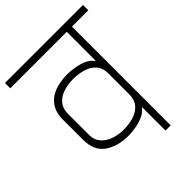

<svg xmlns="http://www.w3.org/2000/svg" viewBox="-269 -968 1096 1096"><g transform="rotate(-45 279.0 -420.0)"><path d="M462 0H420Q420 -41 420 -94Q420 -147 420 -187H416Q401 -165 371.5 -152Q342 -139 309 -133.5Q276 -128 251 -128Q163 -128 106.5 -168Q50 -208 50 -295V-457Q50 -516 76 -553Q102 -590 147.5 -607Q193 -624 251 -624Q276 -624 309 -618.5Q342 -613 371.5 -600.5Q401 -588 416 -565H420V-797Q393 -797 347 -797Q301 -797 246.5 -797Q192 -797 137.5 -797Q83 -797 37 -797Q-9 -797 -36 -797V-840H594V-797H462ZM94 -292Q94 -251 116.5 -224.5Q139 -198 176 -185Q213 -172 256 -172Q300 -172 337.5 -184Q375 -196 397.5 -222.5Q420 -249 420 -292V-462Q420 -505 397.5 -531Q375 -557 337.5 -569Q300 -581 256 -581Q213 -581 176 -569Q139 -557 116.5 -530.5Q94 -504 94 -462Z"/></g></svg>

Font: Matangi Light
Style: Regular
Weight: 300
Designer: Prashant Pant
Foundry: The Graphic Ant
Version: Version 3.002